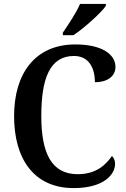

<svg xmlns="http://www.w3.org/2000/svg" viewBox="-20 -951 645 981"><path d="M301 -784V-771H355C412 -809 497 -886 521 -921V-931H389C370 -886 329 -825 301 -784ZM356 10C513 10 568 -61 568 -114C568 -131 561 -146 552 -154C520 -108 471 -61 377 -61C244 -61 191 -167 191 -358C191 -553 236 -665 358 -665C439 -665 465 -596 465 -531C531 -531 570 -563 570 -609C570 -673 501 -724 365 -724C159 -724 52 -575 52 -358C52 -137 155 10 356 10Z"/></svg>

Font: Noto Serif Devanagari SemiCondensed SemiBold
Style: Regular
Weight: 600
Width: 4
Designer: Universal Thirst, Indian Type Foundry and the Monotype Design Team
Foundry: Monotype Imaging Inc.
Version: Version 2.004